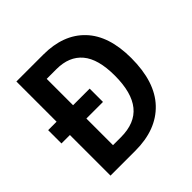

<svg xmlns="http://www.w3.org/2000/svg" viewBox="-184 -872 1030 1030"><g transform="rotate(-45 331.0 -357.0)"><path d="M288 -714Q440 -714 524.5 -625.5Q609 -537 609 -367Q609 -186 520.5 -93Q432 0 273 0H84V-308H20V-409H84V-714ZM283 -609H209V-409H335V-308H209V-106H269Q376 -106 428 -170Q480 -234 480 -363Q480 -489 429.5 -549Q379 -609 283 -609Z"/></g></svg>

Font: Noto Sans Khmer SemiCondensed SemiBold
Style: Regular
Weight: 600
Width: 4
Designer: Danh Hong and the Monotype Design Team
Foundry: Monotype Imaging Inc.
Version: Version 2.004; ttfautohint (v1.8.4.7-5d5b)